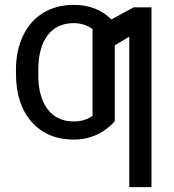

<svg xmlns="http://www.w3.org/2000/svg" viewBox="-20 -558 708 781"><path d="M596.2 203.1H505.9V-408.7L446.8 -373.5V-64.5L429.7 -47.4Q366.2 9.8 280.3 9.8Q172.4 9.8 108.6 -62.3Q44.9 -134.3 44.9 -259.3V-274.4Q44.9 -351.6 73.5 -412.1Q102.1 -472.7 155.3 -505.4Q208.5 -538.1 280.3 -538.1Q374 -538.1 433.1 -479L523.9 -528.3H596.2ZM280.3 -64Q323.7 -64 356.4 -86.4V-439.5Q323.7 -463.9 280.3 -463.9Q211.4 -463.9 173.6 -414.3Q135.7 -364.7 135.7 -271V-253.9Q135.7 -163.6 173.6 -113.8Q211.4 -64 280.3 -64Z"/></svg>

Font: Roboto
Style: Regular
Weight: 400
Designer: Google
Version: Version 2.001047; 2015